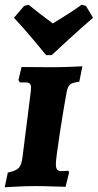

<svg xmlns="http://www.w3.org/2000/svg" viewBox="-20 -786 413 811"><path d="M216 -93Q216 -76 221.5 -69.5Q227 -63 239 -63Q251 -63 258.5 -64Q266 -65 268 -65L272 -58L257 3Q242 3 202.5 1.5Q163 0 128 0Q97 0 55 2Q13 4 0 5L13 -57Q47 -64 59 -76.5Q71 -89 75 -122L110 -399Q111 -405 111 -415Q111 -428 105.5 -433Q100 -438 86 -438H64Q62 -440 58 -448L71 -503L195 -502Q231 -502 271.5 -503.5Q312 -505 328 -506L315 -441Q286 -437 276.5 -429.5Q267 -422 262 -400Q249 -330 232.5 -222.5Q216 -115 216 -93ZM101 -766Q130 -741 203 -687Q278 -732 325 -766L343 -761L373 -711Q322 -667 268 -617.5Q214 -568 198 -553H175Q163 -568 121.5 -617.5Q80 -667 39 -711L82 -761Z"/></svg>

Font: Alegreya SC ExtraBold
Style: Italic
Weight: 800
Italic angle: -7°
Designer: Juan Pablo del Peral
Foundry: Huerta Tipografica
Version: Version 2.007; ttfautohint (v1.6)